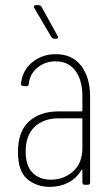

<svg xmlns="http://www.w3.org/2000/svg" viewBox="-20 -720 432 748"><path d="M331 -343V-10Q331 0 321 0H311Q301 0 301 -10V-55Q301 -58 299 -58.5Q297 -59 296 -56Q277 -24 245 -8Q213 8 174 8Q122 8 86 -22.5Q50 -53 50 -128Q50 -208 93 -247Q136 -286 208 -286H297Q301 -286 301 -290V-345Q301 -407 274 -444Q247 -481 196 -481Q156 -481 126 -456.5Q96 -432 92 -393Q92 -384 82 -384L71 -385Q66 -385 63.5 -388Q61 -391 62 -396Q68 -447 106.5 -478Q145 -509 197 -509Q261 -509 296 -464Q331 -419 331 -343ZM301 -144V-255Q301 -259 297 -259H209Q150 -259 115 -226Q80 -193 80 -129Q80 -74 107 -47Q134 -20 178 -20Q228 -20 264.5 -52Q301 -84 301 -144ZM206 -575Q206 -569 198 -569H192Q185 -569 180 -576L114 -688Q112 -692 112 -694Q112 -700 121 -700H130Q138 -700 142 -693L204 -581Q206 -577 206 -575Z"/></svg>

Font: Barlow Condensed Thin
Style: Regular
Weight: 250
Width: 3
Designer: Jeremy Tribby
Foundry: Tribby Type
Version: Version 1.408